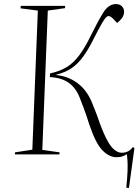

<svg xmlns="http://www.w3.org/2000/svg" viewBox="-20 -759 689 944"><path d="M226 -398Q273 -408 307 -428.5Q341 -449 369.5 -487Q398 -525 427 -585Q462 -656 488 -697.5Q514 -739 550 -739Q568 -739 579 -728.5Q590 -718 590 -702Q590 -684 580 -670.5Q570 -657 556 -646L535 -668Q523 -680 513 -680Q502 -680 483.5 -648.5Q465 -617 441 -569Q415 -517 389.5 -481.5Q364 -446 333 -424.5Q302 -403 257 -392V-390Q316 -384 361.5 -350Q407 -316 432 -255Q441 -233 446.5 -219Q452 -205 457.5 -190.5Q463 -176 471 -152Q500 -73 525.5 -40.5Q551 -8 579 -8Q613 -8 633 -36L641 -31L614 165L601 164Q606 114 607 84Q608 54 607 34.5Q606 15 604 -1Q597 4 584 9Q571 14 553 14Q517 14 484 -19.5Q451 -53 420 -144Q411 -173 404.5 -191.5Q398 -210 391 -229Q384 -248 373 -276Q354 -326 318.5 -351.5Q283 -377 225 -380ZM166 -707 81 -718 82 -730H300V-719L215 -707L188 -22L273 -10L272 0H53L54 -10L139 -23Z"/></svg>

Font: Literata 72pt ExtraLight
Style: Italic
Weight: 200
Italic angle: -2°
Designer: Latin by Veronika Burian and Jose Scaglione. Greek by Irene Vlachou. Cyrillic by Vera Evstafieva
Foundry: TypeTogether
Version: Version 3.002